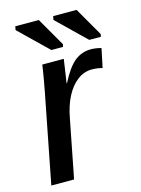

<svg xmlns="http://www.w3.org/2000/svg" viewBox="-111 -787 624 851"><g transform="rotate(-15 201.0 -361.5)"><path d="M371.1 -444.3Q346.2 -450.7 323.2 -450.7Q287.1 -450.7 256.8 -428Q226.6 -405.3 205.1 -364.3Q183.6 -323.2 173.3 -267.1L121.1 0H16.6L95.7 -405.3Q98.6 -421.4 101.6 -437.3Q104.5 -453.1 107.4 -469.2Q109.9 -483.9 112.3 -498.8Q114.7 -513.7 116.7 -528.3H215.3L203.1 -445.3L199.2 -420.4H201.2Q234.4 -485.4 266.8 -511.7Q299.3 -538.1 341.8 -538.1Q363.3 -538.1 389.2 -531.2ZM228.5 -591.8 225.6 -580.1H172.4L42 -706.5L44.9 -723.1H152.8ZM401.9 -591.8 399.4 -580.1H346.2L215.8 -706.5L218.8 -723.1H326.2Z"/></g></svg>

Font: Arimo Medium
Style: Italic
Weight: 500
Italic angle: -12°
Designer: Steve Matteson
Foundry: Monotype Imaging Inc.
Version: Version 1.33